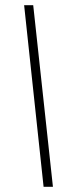

<svg xmlns="http://www.w3.org/2000/svg" viewBox="-20 -720 297 740"><path d="M184 0H148L73 -700H108Z"/></svg>

Font: Dynalight
Style: Regular
Weight: 400
Designer: Astigmatic (AOETI)
Foundry: Astigmatic (AOETI)
Version: Version 1.000